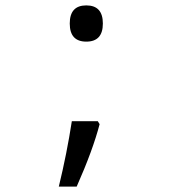

<svg xmlns="http://www.w3.org/2000/svg" viewBox="-20 -570 640 719"><path d="M303.2 -549.8Q365.2 -549.8 365.2 -481.9Q365.2 -414.1 303.2 -414.1Q241.2 -414.1 241.2 -481.9Q241.2 -549.8 303.2 -549.8ZM346.2 -116.2 353 -105Q328.1 -8.8 267.1 128.9H200.2Q230.5 4.4 249 -116.2Z"/></svg>

Font: TypoPRO Noto Mono
Style: Regular
Weight: 400
Designer: Monotype Design Team
Foundry: Monotype Imaging Inc.
Version: Version 1.00